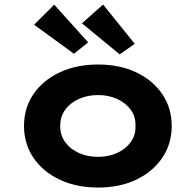

<svg xmlns="http://www.w3.org/2000/svg" viewBox="-20 -831 877 861"><path d="M419.1 10Q322.9 10 247.8 -25.3Q172.7 -60.6 130.2 -123.1Q87.7 -185.7 87.7 -265.9Q87.7 -347 130.2 -409.1Q172.7 -471.2 247.8 -506.5Q322.9 -541.7 419.1 -541.7Q517 -541.7 591 -506.5Q665 -471.2 707.5 -409.1Q750 -347 750 -265.9Q750 -185.7 707.5 -123.1Q665 -60.6 591 -25.3Q517 10 419.1 10ZM419.6 -127.6Q467.2 -127.6 505.5 -145.2Q543.8 -162.7 566.4 -194Q589 -225.4 587.6 -265.9Q589 -307.4 566.4 -338.5Q543.8 -369.6 505.5 -387.1Q467.2 -404.7 419.6 -404.7Q372.1 -404.7 333.2 -387.1Q294.4 -369.6 272 -338.3Q249.7 -307 250.1 -265.9Q249.7 -225.4 272 -194Q294.4 -162.7 333.2 -145.2Q372.1 -127.6 419.6 -127.6ZM516.9 -587.1 347.5 -726.4 442.3 -810.7 584.2 -634.6ZM311.6 -589.9 133 -720.1 223.2 -810.1 375.4 -640.9Z"/></svg>

Font: Lexend Giga
Style: Regular
Weight: 400
Designer: Bonnie Shaver-Troup, Thomas Jockin
Foundry: Lexend
Version: Version 1.007